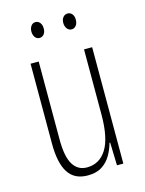

<svg xmlns="http://www.w3.org/2000/svg" viewBox="-109 -766 637 843"><g transform="rotate(-15 209.0 -345.0)"><path d="M348 -529V0H319L316 -104H313Q305 -75 290 -49Q275 -23 249.5 -6.5Q224 10 185 10Q124 10 96 -34Q68 -78 68 -165V-529H105V-174Q105 -96 127 -60.5Q149 -25 190 -25Q247 -25 279 -75.5Q311 -126 311 -233V-529ZM108 -664Q108 -679 115.5 -689.5Q123 -700 136 -700Q148 -700 156 -690Q164 -680 164 -664Q164 -647 156 -637.5Q148 -628 136 -628Q123 -628 115.5 -638.5Q108 -649 108 -664ZM253 -665Q253 -680 261 -690Q269 -700 282 -700Q294 -700 302 -690.5Q310 -681 310 -665Q310 -648 302 -638Q294 -628 282 -628Q269 -628 261 -638.5Q253 -649 253 -665Z"/></g></svg>

Font: Noto Sans Lao ExtraCondensed ExtraLight
Style: Regular
Weight: 200
Width: 2
Designer: Monotype Design Team
Foundry: Monotype Imaging Inc.
Version: Version 2.003; ttfautohint (v1.8.4.7-5d5b)